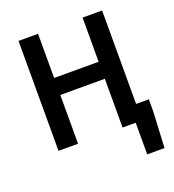

<svg xmlns="http://www.w3.org/2000/svg" viewBox="-149 -770 974 1073"><g transform="rotate(-20 337.5 -233.0)"><path d="M83 0V-653.8H199.2V-391.1H463.9V-653.8H580.1V-98.1H655.8V-25.9L645 188H542V0H463.9V-290H199.2V0Z"/></g></svg>

Font: Source Sans 3 Semibold
Style: Regular
Weight: 600
Designer: Paul D. Hunt
Foundry: Adobe
Version: Version 3.052;hotconv 1.1.0;makeotfexe 2.6.0